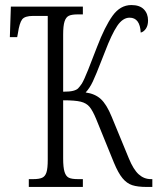

<svg xmlns="http://www.w3.org/2000/svg" viewBox="-20 -740 639 760"><path d="M94 -31H112Q135 -31 147 -36.5Q159 -42 164 -58Q169 -74 169 -107V-677H111Q78 -677 67.5 -663Q57 -649 51 -609L48 -593H19L23 -714H308V-683H288Q264 -683 252.5 -677.5Q241 -672 235.5 -655Q230 -638 230 -603V-377Q256 -377 269.5 -380.5Q283 -384 289 -390Q295 -396 304 -409Q313 -424 329 -464Q345 -504 364 -554Q395 -635 425.5 -677.5Q456 -720 500 -720Q533 -720 549.5 -703Q566 -686 566 -659Q566 -639 557.5 -626.5Q549 -614 537 -611Q534 -670 493 -670Q466 -670 444 -637.5Q422 -605 395 -534L382 -501Q360 -444 347.5 -417.5Q335 -391 319 -374Q356 -369 379 -348Q402 -327 422 -278L490 -113Q508 -69 529 -50Q550 -31 577 -31H583V0H561Q525 0 503.5 -7Q482 -14 465 -34.5Q448 -55 431 -96L361 -268Q347 -302 334.5 -317Q322 -332 299.5 -337.5Q277 -343 230 -343V-113Q230 -77 235.5 -59.5Q241 -42 252.5 -36.5Q264 -31 288 -31H308V0H94Z"/></svg>

Font: Noto Serif CondLight
Style: Regular
Weight: 300
Width: 3
Designer: Monotype Design Team
Foundry: Monotype Imaging Inc.
Version: Version 1.001